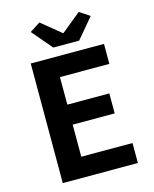

<svg xmlns="http://www.w3.org/2000/svg" viewBox="-134 -1015 883 1104"><g transform="rotate(-15 307.5 -463.5)"><path d="M209 -927 147 -887 249 -767H403L504 -887L443 -927L328 -833H324ZM536 -712H100V0H547V-119H242V-310H492V-429H242V-593H536Z"/></g></svg>

Font: Spoqa Han Sans Neo Bold
Style: Bold
Weight: 700
Designer: [Spoqa Han Sans Neo] Dong-huui Kim  Younghwa Kang  Yujin Lee  [Noto Sans] Ryoko NISHIZUKA  (kana & ideographs); Paul D. 
Foundry: Spoqa (http://www.spoqa-han-sans.com)
Version: Version 1.100;hotconv 1.0.109;makeotfexe 2.5.65596